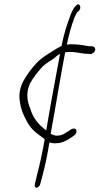

<svg xmlns="http://www.w3.org/2000/svg" viewBox="-20 -680 467 902"><path d="M89 -298C71 -263 68 -230 74 -199C78 -166 90 -141 103 -116C124 -70 160 -49 189 -27C189 -26 189 -26 190 -26C180 32 168 89 153 146L144 184C142 193 145 202 151 202C157 202 167 194 169 185L179 147C193 96 204 41 212 -11C222 -8 232 -6 242 -7C276 -7 300 -24 322 -39C329 -44 337 -49 339 -58C341 -68 337 -76 328 -76C318 -76 311 -71 305 -66C288 -57 275 -43 250 -43C238 -41 227 -48 218 -51C241 -176 262 -308 286 -434C292 -435 300 -436 307 -436C342 -436 364 -427 396 -427L403 -426C413 -426 425 -434 427 -444C429 -453 423 -462 414 -462L406 -463C401 -463 396 -463 390 -464C363 -469 346 -472 314 -472C307 -472 300 -471 294 -470C303 -516 316 -561 330 -598C335 -609 339 -617 342 -622L347 -626C367 -640 354 -670 340 -656C328 -646 322 -637 310 -606C295 -566 279 -516 269 -464C254 -457 244 -451 213 -431C185 -414 163 -397 150 -382C126 -356 107 -330 89 -298ZM121 -288C137 -317 155 -339 176 -363C186 -374 203 -387 227 -401C242 -414 254 -423 262 -427C240 -308 217 -186 197 -67C161 -95 136 -123 121 -173C109 -201 100 -243 121 -288Z"/></svg>

Font: Stray Cat
Style: UltCnObl
Weight: 400
Version: Version 1.0